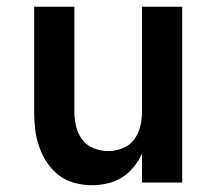

<svg xmlns="http://www.w3.org/2000/svg" viewBox="-20 -540 640 568"><path d="M252 8Q226 8 200 1Q174 -6 153.5 -22Q133 -38 118.5 -60Q104 -82 95.5 -107Q87 -132 84 -158Q81 -184 81 -210V-520H200V-210Q200 -188 205 -166.5Q210 -145 223 -127.5Q236 -110 257 -101.5Q278 -93 300 -93Q322 -93 343 -101.5Q364 -110 377 -127.5Q390 -145 395 -166.5Q400 -188 400 -210V-520H519V0H400V-86Q391 -65 376 -46.5Q361 -28 341.5 -15.5Q322 -3 298.5 2.5Q275 8 252 8Z"/></svg>

Font: Iosevka Book
Style: Bold
Weight: 700
Designer: Belleve Invis
Foundry: Belleve Invis
Version: Version 28.0.7; ttfautohint (v1.8.3)